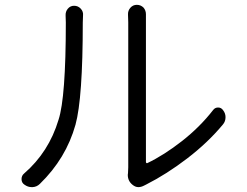

<svg xmlns="http://www.w3.org/2000/svg" viewBox="-20 -768 1024 796"><path d="M145.5 -5.9Q132.8 6.8 115.2 7.8Q113.3 7.8 111.3 7.8Q95.7 7.8 82 -2Q69.3 -9.8 69.3 -25.4Q69.3 -40 80.1 -48.8Q182.6 -137.7 222.7 -271.5Q252.9 -364.3 252.9 -674.8Q252.9 -690.4 252 -703.1Q251 -719.7 261.2 -731.9Q271.5 -744.1 287.1 -744.1Q303.7 -744.1 314.9 -731.9Q326.2 -719.7 324.2 -703.1Q323.2 -687.5 323.2 -674.8Q323.2 -361.3 293 -251Q253.9 -111.3 145.5 -5.9ZM578.1 1Q565.4 7.8 553.7 7.8Q541 7.8 529.3 -2Q509.8 -17.6 509.8 -43Q509.8 -46.9 510.7 -50.8Q511.7 -63.5 511.7 -74.2V-675.8Q511.7 -691.4 510.7 -707Q509.8 -723.6 520.5 -735.8Q531.2 -748 547.4 -748Q563.5 -748 575.2 -736.3Q585 -724.6 585 -709V-675.8V-96.7Q585 -93.8 586.9 -92.3Q588.9 -90.8 590.8 -91.8Q660.2 -125 734.4 -183.1Q808.6 -241.2 863.3 -311.5Q871.1 -322.3 884.3 -322.3Q897.5 -322.3 905.3 -310.5Q915 -297.9 915 -282.2Q915 -264.6 904.3 -252Q841.8 -176.8 756.3 -111.3Q670.9 -45.9 585.9 -2.9Q582 -1 578.1 1Z"/></svg>

Font: Gen Jyuu Gothic P Normal
Style: Regular
Weight: 300
Designer: [Source Han Sans]
Ryoko NISHIZUKA  (kana & ideographs); Paul D. Hunt (Latin, Greek & Cyrillic); Wenlong ZHANG  (bopomofo
Version: Version 1.002.20150607